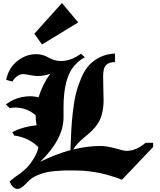

<svg xmlns="http://www.w3.org/2000/svg" viewBox="-20 -1188 1055 1269"><path d="M497.1 -1040 257.8 -894 207 -964.8 389.2 -1168ZM19 -498Q66.9 -534.7 125.5 -546.4Q184.1 -558.1 234.9 -544.9Q262.2 -633.3 312 -700.2Q268.6 -685.5 229.5 -685.5Q209 -685.5 177.5 -691.9Q146 -698.2 135.3 -698.2Q110.4 -698.2 91.6 -683.1Q72.8 -668 62 -648.9L21 -660.2Q35.6 -737.3 93.3 -783.7Q150.9 -830.1 219.7 -830.1Q243.7 -830.1 265.4 -823Q287.1 -815.9 301 -807.4Q314.9 -798.8 336.7 -791.7Q358.4 -784.7 382.8 -784.7Q449.2 -784.7 515.1 -833L541 -809.1Q502.9 -790.5 471.2 -753.9Q399.9 -672.4 399.9 -479V-412.1Q399.9 -268.1 245.6 -118.7Q349.1 -169.9 445.8 -195.8Q448.2 -273.4 451.2 -329.1Q454.1 -384.8 462.4 -455.3Q470.7 -525.9 483.4 -575Q496.1 -624 518.1 -675.3Q540 -726.6 569.6 -758.1Q599.1 -789.6 642.6 -810.8Q686 -832 740.2 -834V-777.8Q705.1 -777.8 686 -762.2Q671.4 -749.5 666.5 -730.2Q661.6 -710.9 661.6 -681.6Q661.6 -652.8 663.1 -597.4Q664.6 -542 664.6 -526.9Q664.6 -483.4 657 -448Q649.4 -412.6 636 -387.9Q622.6 -363.3 606 -343.8Q589.4 -324.2 569.8 -307.4Q550.3 -290.5 532 -275.6Q513.7 -260.7 495.1 -241Q476.6 -221.2 463.9 -200.2Q558.1 -223.1 642.6 -223.1Q688.5 -223.1 743.7 -207Q798.8 -190.9 815.9 -190.9Q879.9 -190.9 941.9 -244.1H992.2V-216.8L786.1 0Q768.1 -7.8 745.4 -15.4Q722.7 -22.9 679.9 -34.9Q637.2 -46.9 582.5 -54.2Q527.8 -61.5 472.2 -61.5Q467.8 -61.5 459 -61.5Q426.3 -61.5 406.5 -61.3Q386.7 -61 348.9 -57.9Q311 -54.7 284.4 -48.6Q257.8 -42.5 227.5 -29.8Q197.3 -17.1 176.8 1Q170.9 6.3 152.1 25.4Q133.3 44.4 121.1 52.5Q108.9 60.5 95.7 60.5Q64.9 60.5 43 11.2Q78.6 -18.6 121.6 -47.4L122.1 -48.8Q139.6 -62 159.9 -82.5Q180.2 -103 203.4 -140.6Q226.6 -178.2 233.9 -215.3Q168.5 -279.8 74.2 -292L61 -314.9Q136.7 -352.5 221.7 -359.4Q215.8 -393.6 215.3 -426.3Q143.6 -489.3 43 -474.1Z"/></svg>

Font: KJV1611
Style: Regular
Weight: 400
Version: Version 3.6.1